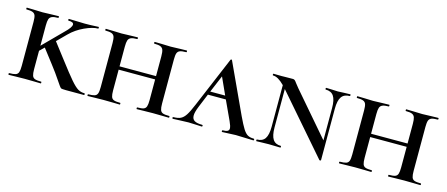

<svg xmlns="http://www.w3.org/2000/svg" viewBox="-39 -882 3008 1291"><g transform="rotate(15 1464.5 -236.5)"><path d="M556 0H432Q402 0 395.5 -3.5Q389 -7 361 -49.5Q333 -92 292 -145L219 -240L187 -209V-81Q187 -51 192 -36.5Q197 -22 211 -17Q225 -12 255 -12Q257 -12 257 -6Q257 0 255 0Q225 0 209 -1L143 -2L81 -1Q63 0 32 0Q29 0 29 -6Q29 -12 32 -12Q62 -12 76.5 -17Q91 -22 96 -36.5Q101 -51 101 -81V-387Q101 -417 96 -431Q91 -445 76.5 -450.5Q62 -456 33 -456Q31 -456 31 -462Q31 -468 33 -468L81 -467Q121 -465 143 -465Q168 -465 210 -467L255 -468Q257 -468 257 -462Q257 -456 255 -456Q226 -456 211.5 -450Q197 -444 192 -429.5Q187 -415 187 -385V-244L320 -378Q362 -418 362 -438Q362 -456 326 -456Q323 -456 323 -462Q323 -468 326 -468L366 -467Q402 -465 435 -465Q476 -465 510 -467Q519 -468 533 -468Q535 -468 535 -462Q535 -456 533 -456Q495 -456 439.5 -430.5Q384 -405 343 -364L280 -301L359 -198Q426 -110 457.5 -73.5Q489 -37 509.5 -24.5Q530 -12 556 -12Q559 -12 559 -6Q559 0 556 0Z M1146 0Q1116 0 1099 -1L1035 -2L970 -1Q953 0 923 0Q921 0 921 -6Q921 -12 923 -12Q953 -12 967 -17Q981 -22 986 -36.5Q991 -51 991 -81V-225H737V-81Q737 -51 742 -36.5Q747 -22 761 -17Q775 -12 805 -12Q807 -12 807 -6Q807 0 805 0Q775 0 759 -1L693 -2L631 -1Q613 0 582 0Q579 0 579 -6Q579 -12 582 -12Q612 -12 626.5 -17Q641 -22 646 -36.5Q651 -51 651 -81V-387Q651 -417 646 -431Q641 -445 626.5 -450.5Q612 -456 583 -456Q581 -456 581 -462Q581 -468 583 -468L631 -467Q671 -465 693 -465Q718 -465 760 -467L805 -468Q807 -468 807 -462Q807 -456 805 -456Q776 -456 761.5 -450Q747 -444 742 -429.5Q737 -415 737 -385V-248H991V-385Q991 -415 986 -429.5Q981 -444 967 -450Q953 -456 923 -456Q921 -456 921 -462Q921 -468 923 -468L970 -467Q1010 -465 1035 -465Q1059 -465 1099 -467L1146 -468Q1149 -468 1149 -462Q1149 -456 1146 -456Q1116 -456 1102 -450.5Q1088 -445 1083 -431Q1078 -417 1078 -387V-81Q1078 -51 1083 -36.5Q1088 -22 1102 -17Q1116 -12 1146 -12Q1149 -12 1149 -6Q1149 0 1146 0Z M1734 0Q1716 0 1674 -2Q1632 -4 1612 -4Q1596 -4 1564 -2Q1532 0 1518 0Q1514 0 1514 -6Q1514 -12 1518 -12Q1542 -12 1552 -18Q1562 -24 1562 -36Q1562 -52 1547 -84L1485 -218H1360L1321 -123Q1304 -81 1304 -58Q1304 -33 1321.5 -22.5Q1339 -12 1375 -12Q1380 -12 1380 -6Q1380 0 1375 0Q1361 0 1335 -2Q1307 -4 1283 -4Q1258 -4 1224 -2Q1194 0 1175 0Q1170 0 1170 -6Q1170 -12 1175 -12Q1206 -12 1225 -21Q1244 -30 1260 -54.5Q1276 -79 1298 -132L1446 -483Q1448 -487 1452 -487Q1456 -487 1457 -483L1617 -137Q1643 -82 1659 -56.5Q1675 -31 1691.5 -21.5Q1708 -12 1734 -12Q1739 -12 1739 -6Q1739 0 1734 0ZM1474 -242 1420 -361 1370 -242Z M2285 -456Q2245 -456 2227 -430Q2209 -404 2209 -347V11Q2209 13 2204.5 14Q2200 15 2198 13L1852 -386Q1850 -388 1850 -388V-121Q1850 -64 1867.5 -38Q1885 -12 1923 -12Q1925 -12 1925 -6Q1925 0 1923 0Q1899 0 1886 -1L1841 -2L1794 -1Q1781 0 1756 0Q1754 0 1754 -6Q1754 -12 1756 -12Q1795 -12 1812.5 -38Q1830 -64 1830 -121V-410Q1806 -434 1787 -445Q1768 -456 1750 -456Q1747 -456 1747 -462Q1747 -468 1750 -468L1806 -467Q1815 -467 1828.5 -467.5Q1842 -468 1885 -468Q1893 -468 1898.5 -463.5Q1904 -459 1913 -446Q1929 -425 1937 -416L2190 -122V-347Q2190 -404 2172.5 -430Q2155 -456 2117 -456Q2114 -456 2114 -462Q2114 -468 2117 -468L2152 -467Q2180 -465 2199 -465Q2215 -465 2245 -467L2285 -468Q2287 -468 2287 -462Q2287 -456 2285 -456Z M2897 0Q2867 0 2850 -1L2786 -2L2721 -1Q2704 0 2674 0Q2672 0 2672 -6Q2672 -12 2674 -12Q2704 -12 2718 -17Q2732 -22 2737 -36.5Q2742 -51 2742 -81V-225H2488V-81Q2488 -51 2493 -36.5Q2498 -22 2512 -17Q2526 -12 2556 -12Q2558 -12 2558 -6Q2558 0 2556 0Q2526 0 2510 -1L2444 -2L2382 -1Q2364 0 2333 0Q2330 0 2330 -6Q2330 -12 2333 -12Q2363 -12 2377.5 -17Q2392 -22 2397 -36.5Q2402 -51 2402 -81V-387Q2402 -417 2397 -431Q2392 -445 2377.5 -450.5Q2363 -456 2334 -456Q2332 -456 2332 -462Q2332 -468 2334 -468L2382 -467Q2422 -465 2444 -465Q2469 -465 2511 -467L2556 -468Q2558 -468 2558 -462Q2558 -456 2556 -456Q2527 -456 2512.5 -450Q2498 -444 2493 -429.5Q2488 -415 2488 -385V-248H2742V-385Q2742 -415 2737 -429.5Q2732 -444 2718 -450Q2704 -456 2674 -456Q2672 -456 2672 -462Q2672 -468 2674 -468L2721 -467Q2761 -465 2786 -465Q2810 -465 2850 -467L2897 -468Q2900 -468 2900 -462Q2900 -456 2897 -456Q2867 -456 2853 -450.5Q2839 -445 2834 -431Q2829 -417 2829 -387V-81Q2829 -51 2834 -36.5Q2839 -22 2853 -17Q2867 -12 2897 -12Q2900 -12 2900 -6Q2900 0 2897 0Z"/></g></svg>

Font: Cormorant SC SemiBold
Style: Regular
Weight: 600
Designer: Christian Thalmann (Catharsis Fonts)
Version: Version 3.000